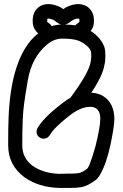

<svg xmlns="http://www.w3.org/2000/svg" viewBox="-20 -920 600 940"><path d="M268 -69 314 -70H330Q352 -70 367 -73Q382 -76 404 -92Q417 -96 448 -206Q471 -300 471 -338Q471 -397 421 -397Q373 -397 315 -350Q245 -295 224 -259Q213 -241 194 -241Q185 -241 177 -245Q159 -255 159 -275Q159 -284 163 -292Q192 -342 275 -407Q318 -440 324 -440L326 -443Q413 -561 423 -613Q427 -632 427 -647Q427 -653 425.5 -666Q424 -679 405 -696Q381 -717 354 -724Q327 -731 285 -731Q244 -731 209 -701Q135 -638 116 -526Q103 -450 98 -412Q89 -352 89 -208Q89 -146 140 -108Q192 -72 268 -69ZM424 -768Q438 -760 451 -748Q492 -709 495 -669L496 -646Q496 -620 491 -601Q483 -550 427 -466Q460 -465 486 -449Q539 -415 540 -338Q540 -316 533 -275Q514 -160 486 -97Q465 -48 446 -37L445 -36Q409 -10 380 -4Q356 0 326 0H268Q169 -3 100 -52Q20 -111 20 -209Q20 -306 22 -343Q32 -602 129 -720Q147 -741 167 -756Q158 -764 150 -777Q140 -792 140 -819Q140 -866 175 -889Q194 -900 217 -900Q244 -900 275 -885Q284 -880 290 -875Q296 -880 305 -885Q336 -900 363 -900Q385 -900 405 -889Q440 -866 440 -819Q440 -792 430 -777Q427 -772 424 -768ZM233 -792Q256 -799 280 -800Q273 -801 268 -805Q259 -810 247 -819L243 -822Q227 -829 215 -829Q213 -829 212.5 -828.5Q212 -828 211.5 -826Q211 -824 211 -813Q212 -812 225 -802Q230 -797 233 -792ZM298 -800Q326 -799 349 -796L355 -802Q368 -812 369 -813Q369 -824 368.5 -826Q368 -828 367.5 -828.5Q367 -829 364 -829Q346 -829 333 -819L329 -817Q313 -803 298 -800Z"/></svg>

Font: Bubblez Graffiti
Style: Regular
Weight: 400
Designer: GGBotNet
Foundry: GGBotNet
Version: 1.00